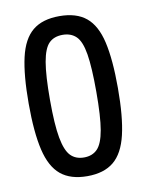

<svg xmlns="http://www.w3.org/2000/svg" viewBox="-69 -597 501 657"><g transform="rotate(-10 182.0 -268.0)"><path d="M27 -269Q27 -368 41 -429Q55 -490 89 -518Q123 -546 182 -546Q241 -546 275 -518Q309 -490 323 -429Q337 -368 337 -269Q337 -169 322.5 -107.5Q308 -46 274 -18Q240 10 182 10Q124 10 90 -18Q56 -46 41.5 -107.5Q27 -169 27 -269ZM101 -269Q101 -183 109.5 -137Q118 -91 135.5 -73Q153 -55 182 -55Q211 -55 228.5 -73Q246 -91 254 -137Q262 -183 262 -269Q262 -354 254.5 -400Q247 -446 229 -463.5Q211 -481 182 -481Q152 -481 134.5 -463.5Q117 -446 109 -400Q101 -354 101 -269Z"/></g></svg>

Font: Georama Condensed
Style: Regular
Weight: 400
Width: 3
Designer: Jean-Baptiste Levee
Foundry: Production Type
Version: Version 1.000